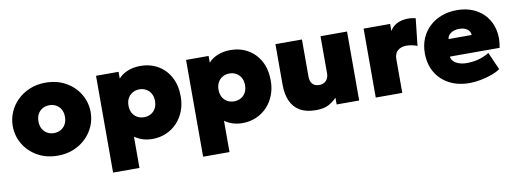

<svg xmlns="http://www.w3.org/2000/svg" viewBox="-60 -876 3835 1426"><g transform="rotate(-10 1858.0 -163.0)"><path d="M317.5 15Q230.5 15 164.2 -22.5Q98 -60 60.8 -122.5Q23.5 -185 23.5 -260Q23.5 -314 44.8 -363.5Q66 -413 105.2 -451.5Q144.5 -490 198.5 -512.5Q252.5 -535 317.5 -535Q404.5 -535 470.8 -497.5Q537 -460 574.2 -397.5Q611.5 -335 611.5 -260Q611.5 -206 590.2 -156.5Q569 -107 529.8 -68.5Q490.5 -30 436.8 -7.5Q383 15 317.5 15ZM317.5 -155Q345.5 -155 368.2 -167.8Q391 -180.5 404.2 -204Q417.5 -227.5 417.5 -260Q417.5 -292.5 404.5 -316Q391.5 -339.5 368.8 -352.2Q346 -365 317.5 -365Q289 -365 266.2 -352.2Q243.5 -339.5 230.5 -316Q217.5 -292.5 217.5 -260Q217.5 -227.5 230.8 -204Q244 -180.5 266.8 -167.8Q289.5 -155 317.5 -155Z M697.5 210V-520H867.5V-469Q894.5 -500 937.8 -517.5Q981 -535 1033.5 -535Q1106.5 -535 1164.8 -501.8Q1223 -468.5 1256.8 -406.8Q1290.5 -345 1290.5 -260Q1290.5 -201 1271.2 -151Q1252 -101 1217 -63.8Q1182 -26.5 1134.2 -5.8Q1086.5 15 1029.5 15Q993 15 959.5 5Q926 -5 896.5 -26V210ZM996.5 -155Q1025 -155 1047.8 -167.8Q1070.5 -180.5 1083.5 -204Q1096.5 -227.5 1096.5 -260Q1096.5 -292.5 1083.2 -316Q1070 -339.5 1047.2 -352.2Q1024.5 -365 996.5 -365Q968.5 -365 945.8 -352.2Q923 -339.5 909.8 -316Q896.5 -292.5 896.5 -260Q896.5 -227.5 909.5 -204Q922.5 -180.5 945.2 -167.8Q968 -155 996.5 -155Z M1376.5 210V-520H1546.5V-469Q1573.5 -500 1616.8 -517.5Q1660 -535 1712.5 -535Q1785.5 -535 1843.8 -501.8Q1902 -468.5 1935.8 -406.8Q1969.5 -345 1969.5 -260Q1969.5 -201 1950.2 -151Q1931 -101 1896 -63.8Q1861 -26.5 1813.2 -5.8Q1765.5 15 1708.5 15Q1672 15 1638.5 5Q1605 -5 1575.5 -26V210ZM1675.5 -155Q1704 -155 1726.8 -167.8Q1749.5 -180.5 1762.5 -204Q1775.5 -227.5 1775.5 -260Q1775.5 -292.5 1762.2 -316Q1749 -339.5 1726.2 -352.2Q1703.5 -365 1675.5 -365Q1647.5 -365 1624.8 -352.2Q1602 -339.5 1588.8 -316Q1575.5 -292.5 1575.5 -260Q1575.5 -227.5 1588.5 -204Q1601.5 -180.5 1624.2 -167.8Q1647 -155 1675.5 -155Z M2261.5 15Q2189.5 15 2142.8 -12.5Q2096 -40 2073.2 -91.2Q2050.5 -142.5 2050.5 -214V-520H2250.5V-241Q2250.5 -205 2267.5 -185Q2284.5 -165 2319.5 -165Q2342 -165 2358 -174.8Q2374 -184.5 2382.2 -201.5Q2390.5 -218.5 2390.5 -241V-520H2590.5V0H2420.5V-51Q2399 -28 2363 -6.5Q2327 15 2261.5 15Z M2715.5 0V-520H2915.5V-466Q2935 -501.5 2971.5 -518.8Q3008 -536 3052 -536Q3070.5 -536 3083.8 -533.8Q3097 -531.5 3110 -529L3087.5 -324Q3069 -331.5 3047.8 -335.8Q3026.5 -340 3005.5 -340Q2966.5 -340 2941 -319Q2915.5 -298 2915.5 -253V0Z M3422.5 15Q3335 15 3269.5 -19.5Q3204 -54 3167.8 -116Q3131.5 -178 3131.5 -261Q3131.5 -321.5 3152.8 -371.8Q3174 -422 3212.8 -458.5Q3251.5 -495 3304.2 -515Q3357 -535 3420.5 -535Q3491.5 -535 3546.8 -510Q3602 -485 3638 -440.2Q3674 -395.5 3687 -335.2Q3700 -275 3685.5 -204H3310.5Q3312.5 -183.5 3327.8 -168Q3343 -152.5 3368.5 -143.8Q3394 -135 3426.5 -135Q3474 -135 3515 -146Q3556 -157 3596.5 -181L3654.5 -49Q3631.5 -31.5 3592 -17Q3552.5 -2.5 3507.5 6.2Q3462.5 15 3422.5 15ZM3323.5 -334H3497.5Q3497.5 -361 3474.5 -378Q3451.5 -395 3414.5 -395Q3376.5 -395 3351.2 -378Q3326 -361 3323.5 -334Z"/></g></svg>

Font: Geologica Cursive Black
Style: Regular
Weight: 900
Designer: Sindre Bremnes, Frode Helland
Foundry: Monokrom Skriftforlag AS
Version: Version 1.010;gftools[0.9.28]